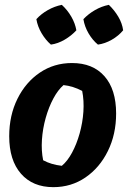

<svg xmlns="http://www.w3.org/2000/svg" viewBox="-20 -760 528 792"><path d="M200 12Q115 12 66.5 -43.5Q18 -99 18 -198Q18 -284 52 -352.5Q86 -421 144.5 -460.5Q203 -500 277 -500Q363 -500 411 -445.5Q459 -391 459 -292Q459 -206 425 -137Q391 -68 332.5 -28Q274 12 200 12ZM235 -76Q258 -95 277 -130Q296 -165 308.5 -209.5Q321 -254 324 -299.5Q327 -345 319 -385Q281 -405 242 -409Q219 -389 200 -353.5Q181 -318 168.5 -273.5Q156 -229 153 -183.5Q150 -138 158 -99Q191 -81 235 -76ZM235 -740Q258 -719 274 -691.5Q290 -664 295 -635Q275 -613 247 -596.5Q219 -580 190 -576Q168 -595 151.5 -623Q135 -651 130 -681Q150 -703 177.5 -718.5Q205 -734 235 -740ZM429 -740Q452 -718 468 -691Q484 -664 488 -635Q469 -612 441 -596Q413 -580 384 -576Q362 -594 345.5 -622Q329 -650 324 -681Q345 -703 372 -718.5Q399 -734 429 -740Z"/></svg>

Font: Piazzolla
Style: Bold Italic
Weight: 700
Italic angle: -11.3°
Designer: Juan Pablo del Peral
Foundry: Huerta Tipografica
Version: Version 1.330